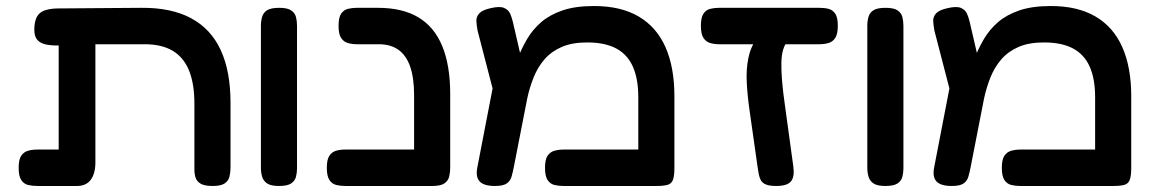

<svg xmlns="http://www.w3.org/2000/svg" viewBox="-20 -609 3829 638"><path d="M104 9Q87 9 73 5.5Q59 2 50.5 -11Q42 -24 42 -51Q42 -79 50.5 -91.5Q59 -104 73 -108Q87 -112 103 -112H175V-501L241 -462Q208 -459 180.5 -458Q153 -457 133.5 -461Q114 -465 104 -476.5Q94 -488 94 -510Q94 -549 112 -565Q130 -581 177 -581L449 -583Q548 -584 614 -549Q680 -514 713 -443.5Q746 -373 746 -267V-52Q746 -36 742.5 -22Q739 -8 726.5 0.5Q714 9 687 9Q660 9 647 1.5Q634 -6 630 -18.5Q626 -31 626 -45V-264Q626 -331 608 -375Q590 -419 553.5 -440.5Q517 -462 461 -462H297V-70Q297 -32 281.5 -11.5Q266 9 236 9Z M907 9Q880 9 867.5 0.5Q855 -8 851 -22Q847 -36 847 -51V-524Q847 -539 851 -553Q855 -567 867.5 -575Q880 -583 908 -583Q935 -583 947.5 -574.5Q960 -566 963.5 -552.5Q967 -539 967 -523V-50Q967 -35 963.5 -21.5Q960 -8 947.5 0.5Q935 9 907 9Z M1416 9Q1390 9 1377 1.5Q1364 -6 1360 -18.5Q1356 -31 1356 -45V-293Q1356 -350 1343 -387.5Q1330 -425 1304 -443.5Q1278 -462 1239 -462H1166Q1150 -462 1136 -466Q1122 -470 1113.5 -483Q1105 -496 1105 -523Q1105 -551 1113.5 -563.5Q1122 -576 1136 -579.5Q1150 -583 1165 -583H1236Q1317 -583 1370 -551.5Q1423 -520 1449.5 -456Q1476 -392 1476 -296V-52Q1476 -36 1472.5 -22Q1469 -8 1456.5 0.5Q1444 9 1416 9ZM1127 9Q1111 9 1097 5.5Q1083 2 1074.5 -11Q1066 -24 1066 -51Q1066 -79 1074.5 -91.5Q1083 -104 1096.5 -108Q1110 -112 1126 -112H1422L1421 9Z M2221 -289V-51Q2221 -26 2216.5 -12.5Q2212 1 2199 5Q2186 9 2161 9H1852Q1836 9 1822 5.5Q1808 2 1799.5 -11Q1791 -24 1791 -51Q1791 -79 1799.5 -91.5Q1808 -104 1822 -108Q1836 -112 1853 -112H2101V-286Q2101 -347 2083 -387.5Q2065 -428 2027.5 -448Q1990 -468 1931 -468Q1881 -468 1846.5 -453Q1812 -438 1789.5 -412Q1767 -386 1753.5 -352.5Q1740 -319 1732 -282L1687 -52Q1684 -37 1680 -22.5Q1676 -8 1664 0.5Q1652 9 1625 9Q1588 9 1574 -6Q1560 -21 1566 -52L1628 -373L1671 -334Q1684 -372 1698 -409Q1712 -446 1731 -478.5Q1750 -511 1778.5 -535.5Q1807 -560 1849.5 -574.5Q1892 -589 1954 -589Q2043 -589 2102.5 -554Q2162 -519 2191.5 -452Q2221 -385 2221 -289ZM1635 -245 1567 -507Q1564 -523 1563 -538Q1562 -553 1572.5 -564.5Q1583 -576 1611 -582Q1641 -589 1655.5 -582.5Q1670 -576 1675.5 -563Q1681 -550 1684 -537L1729 -343Z M2559 9Q2537 9 2525 4Q2513 -1 2508 -10.5Q2503 -20 2501 -32Q2499 -44 2497 -57L2471 -240Q2464 -288 2461.5 -332.5Q2459 -377 2466.5 -415Q2474 -453 2495 -481L2599 -474Q2588 -463 2582.5 -444.5Q2577 -426 2576.5 -402Q2576 -378 2578 -350.5Q2580 -323 2583.5 -294.5Q2587 -266 2591 -239L2616 -57Q2621 -22 2608.5 -6.5Q2596 9 2559 9ZM2370 -462Q2354 -462 2340 -466Q2326 -470 2317.5 -483Q2309 -496 2309 -523Q2309 -551 2317.5 -563.5Q2326 -576 2339.5 -579.5Q2353 -583 2369 -583H2703Q2720 -583 2733.5 -579.5Q2747 -576 2755.5 -563.5Q2764 -551 2764 -523Q2764 -496 2755.5 -483Q2747 -470 2733 -466Q2719 -462 2702 -462Z M2922 9Q2895 9 2882.5 0.5Q2870 -8 2866 -22Q2862 -36 2862 -51V-524Q2862 -539 2866 -553Q2870 -567 2882.5 -575Q2895 -583 2923 -583Q2950 -583 2962.5 -574.5Q2975 -566 2978.5 -552.5Q2982 -539 2982 -523V-50Q2982 -35 2978.5 -21.5Q2975 -8 2962.5 0.5Q2950 9 2922 9Z M3739 -289V-51Q3739 -26 3734.5 -12.5Q3730 1 3717 5Q3704 9 3679 9H3370Q3354 9 3340 5.5Q3326 2 3317.5 -11Q3309 -24 3309 -51Q3309 -79 3317.5 -91.5Q3326 -104 3340 -108Q3354 -112 3371 -112H3619V-286Q3619 -347 3601 -387.5Q3583 -428 3545.5 -448Q3508 -468 3449 -468Q3399 -468 3364.5 -453Q3330 -438 3307.5 -412Q3285 -386 3271.5 -352.5Q3258 -319 3250 -282L3205 -52Q3202 -37 3198 -22.5Q3194 -8 3182 0.5Q3170 9 3143 9Q3106 9 3092 -6Q3078 -21 3084 -52L3146 -373L3189 -334Q3202 -372 3216 -409Q3230 -446 3249 -478.5Q3268 -511 3296.5 -535.5Q3325 -560 3367.5 -574.5Q3410 -589 3472 -589Q3561 -589 3620.5 -554Q3680 -519 3709.5 -452Q3739 -385 3739 -289ZM3153 -245 3085 -507Q3082 -523 3081 -538Q3080 -553 3090.5 -564.5Q3101 -576 3129 -582Q3159 -589 3173.5 -582.5Q3188 -576 3193.5 -563Q3199 -550 3202 -537L3247 -343Z"/></svg>

Font: Fredoka SemiExpanded Medium
Style: Regular
Weight: 500
Width: 6
Designer: Ben Nathan
Foundry: Milena B. Brandão, Ben Nathan
Version: Version 2.001